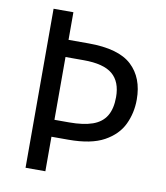

<svg xmlns="http://www.w3.org/2000/svg" viewBox="-81 -781 733 849"><g transform="rotate(10 285.5 -357.0)"><path d="M523 -382Q523 -322 498.5 -270.5Q474 -219 416 -187Q358 -155 256 -155H180V0H91V-714H180V-590H270Q405 -590 464 -535Q523 -480 523 -382ZM246 -231Q310 -231 351 -245.5Q392 -260 411.5 -292.5Q431 -325 431 -377Q431 -446 391 -479.5Q351 -513 262 -513H180V-231Z"/></g></svg>

Font: Noto Sans Display
Style: Regular
Weight: 400
Designer: Monotype Design Team
Foundry: Monotype Imaging Inc.
Version: Version 2.003